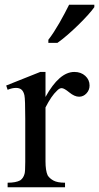

<svg xmlns="http://www.w3.org/2000/svg" viewBox="-20 -786 416 806"><path d="M171 -484V-379Q229 -484 292 -484Q320 -484 338 -467.5Q356 -451 356 -427Q356 -408 343 -394Q330 -380 312 -380Q293 -380 271 -398Q249 -416 239 -416Q229 -416 219 -405Q196 -384 171 -335V-109Q171 -70 180 -50Q188 -37 204.5 -28Q221 -19 253 -19V0H12V-19Q47 -19 65 -29Q78 -38 83 -56Q86 -65 86 -106V-288Q86 -370 82.5 -386Q79 -402 70.5 -409.5Q62 -417 47 -417Q31 -417 12 -409L6 -427L149 -484ZM183 -619Q194 -633 206 -651.5Q218 -670 229.5 -690Q241 -710 251.5 -730Q262 -750 270 -766H376V-756Q367 -743 349 -723Q331 -703 309 -681.5Q287 -660 264 -640Q241 -620 221 -606H183Z"/></svg>

Font: MM Ethnic
Style: Regular
Weight: 400
Designer: Khon Soe Zaw Thu
Version: Version 1.00 July 18, 2016, initial release